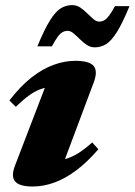

<svg xmlns="http://www.w3.org/2000/svg" viewBox="-20 -698 515 734"><path d="M38.5 -68 167.5 -404 203 -366.5Q171 -367.5 145.5 -360.5Q120 -353.5 95.2 -336.2Q70.5 -319 40.5 -289.5L16 -314Q58 -368.5 100.5 -401.8Q143 -435 185 -450.2Q227 -465.5 268 -465.5Q322.5 -465.5 338.5 -445.2Q354.5 -425 338 -382L209 -38L172 -84.5Q204.5 -83.5 229.8 -90.2Q255 -97 279.5 -112.5Q304 -128 332.5 -153.5L356 -127.5Q313.5 -78 271.2 -46.5Q229 -15 187.5 0Q146 15 104.5 15Q54 15 37.5 -4.8Q21 -24.5 38.5 -68ZM475 -674.5Q448.5 -610 427.2 -576Q406 -542 386 -529.5Q366 -517 342.5 -517Q325.5 -517 311.5 -526.5Q297.5 -536 285 -548.5Q272.5 -561 261.2 -570.5Q250 -580 238.5 -580Q228 -580 219 -575Q210 -570 200.5 -557.2Q191 -544.5 178.5 -521H123Q149.5 -585.5 170.8 -619.5Q192 -653.5 212 -666Q232 -678.5 256 -678.5Q273 -678.5 287 -669Q301 -659.5 313.2 -647.2Q325.5 -635 336.8 -625.2Q348 -615.5 359.5 -615.5Q370.5 -615.5 379.2 -620.8Q388 -626 397.5 -638.8Q407 -651.5 419.5 -674.5Z"/></svg>

Font: Newsreader 16pt 16pt ExtraBold
Style: Italic
Weight: 800
Italic angle: -17°
Version: Version 1.003